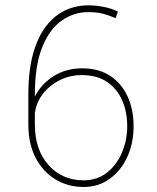

<svg xmlns="http://www.w3.org/2000/svg" viewBox="-20 -705 602 734"><path d="M294.9 -443.8Q357.4 -443.8 401.1 -415Q444.8 -386.2 467.8 -336.2Q490.7 -286.1 490.7 -222.7Q490.7 -157.2 466.3 -104.5Q441.9 -51.8 398.9 -21Q356 9.8 299.8 9.8Q239.7 9.8 191.9 -19.3Q144 -48.3 116.2 -101.8Q88.4 -155.3 88.4 -228.5V-343.3Q88.4 -434.6 106.4 -499.3Q124.5 -564 156.2 -605Q188 -646 229.2 -665.3Q270.5 -684.6 317.4 -684.6Q345.7 -684.6 376.2 -678.7Q406.7 -672.9 430.7 -660.6L421.9 -635.3Q397 -646.5 373.8 -652.6Q350.6 -658.7 316.9 -658.7Q262.2 -658.7 215.8 -626.2Q169.4 -593.8 141.4 -524.4Q113.3 -455.1 113.3 -343.8V-335.9Q136.7 -382.8 184.1 -413.3Q231.4 -443.8 294.9 -443.8ZM299.8 -15.6Q351.1 -15.6 388.4 -44.7Q425.8 -73.7 446 -121.1Q466.3 -168.5 466.3 -222.7Q466.3 -277.3 447 -321.5Q427.7 -365.7 389.2 -391.8Q350.6 -418 292 -418Q226.6 -418 174.6 -377Q122.6 -335.9 113.3 -273.4V-229Q113.3 -132.3 165.5 -74Q217.8 -15.6 299.8 -15.6Z"/></svg>

Font: Robert Sans Thin
Style: Regular
Weight: 100
Designer: Christian Robertson (extended by Adam Twardoch)
Foundry: Google
Version: Version 12.135;April 2, 2019;FontCreator 11.5.0.2425 64-bit;